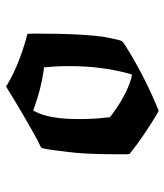

<svg xmlns="http://www.w3.org/2000/svg" viewBox="26 -548 556 649"><g transform="rotate(-90 304.5 -224.0)"><path d="M315 -469 336 -482 346 -476Q409 -439 498 -414L514 -410L515 -389Q515 -212 502 -141Q494 -101 491 -94Q490 -89 478 -81Q383 -21 278 24L254 34L236 24Q163 -21 119 -56L108 -65L107 -76V-102Q107 -218 115 -273Q125 -360 129 -362Q129 -364 153 -375Q230 -417 315 -469ZM267 -386Q265 -387 262 -388Q258 -390 257 -390H256Q254 -390 252 -385Q226 -337 226 -237Q226 -183 231 -146L232 -131L244 -122Q305 -77 360 -60Q369 -57 374 -57H377L380 -68Q405 -160 405 -267Q405 -315 401 -349V-354L389 -355Q328 -364 267 -386Z"/></g></svg>

Font: KaTeX_Fraktur
Style: Bold
Weight: 700
Version: Version 1.1; ttfautohint (v1.3)